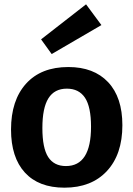

<svg xmlns="http://www.w3.org/2000/svg" viewBox="-20 -856 617 888"><path d="M296 -546Q414 -546 480 -476Q546 -406 546 -277Q546 -142 474.5 -65Q403 12 278 12Q159 12 95 -58Q31 -128 31 -257Q31 -392 100.5 -469Q170 -546 296 -546ZM289 -446Q232 -446 204 -401.5Q176 -357 176 -264Q176 -171 203 -129.5Q230 -88 285 -88Q401 -88 401 -270Q401 -362 373 -404Q345 -446 289 -446ZM219 -606 170 -674 378 -836 449 -740Z"/></svg>

Font: Bitter
Style: Bold
Weight: 700
Designer: Sol Matas, and Bitter project Authors
Foundry: Sol Matas
Version: Version 2.001